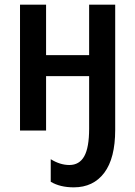

<svg xmlns="http://www.w3.org/2000/svg" viewBox="-20 -561 578 825"><path d="M475 -3Q475 119 428 181.5Q381 244 297 244Q238 244 198 220V123Q238 148 278 148Q321 148 342 110.5Q363 73 363 -8V-234H178V0H66V-541H178V-324H363V-541H475Z"/></svg>

Font: Noto Sans Display Medium Narrow
Style: Regular
Weight: 500
Width: 4
Designer: Monotype Design team
Foundry: Monotype Imaging Inc.
Version: Version 1.000